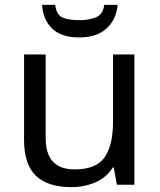

<svg xmlns="http://www.w3.org/2000/svg" viewBox="-20 -760 658 790"><path d="M533 -536V0H461L448 -71H444Q418 -29 372 -9.5Q326 10 274 10Q177 10 128 -36.5Q79 -83 79 -185V-536H168V-191Q168 -63 287 -63Q376 -63 410.5 -113Q445 -163 445 -257V-536ZM464 -740Q459 -680 418.5 -643Q378 -606 306 -606Q232 -606 194.5 -642.5Q157 -679 153 -740H207Q212 -699 237 -688Q262 -677 308 -677Q347 -677 375.5 -689Q404 -701 409 -740Z"/></svg>

Font: Noto Sans Vai
Style: Regular
Weight: 400
Designer: Monotype Design Team
Foundry: Monotype Imaging Inc.
Version: Version 2.001; ttfautohint (v1.8.4.7-5d5b)